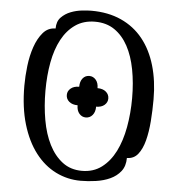

<svg xmlns="http://www.w3.org/2000/svg" viewBox="-57 -873 869 940"><g transform="rotate(5 378.0 -403.0)"><path d="M374 14Q309 14 251.5 -14.5Q194 -43 151 -99Q108 -155 83.5 -237Q59 -319 59 -426Q59 -472 65 -523Q71 -574 86 -617.5Q101 -661 125.5 -689.5Q150 -718 187 -718Q187 -753 206.5 -773Q226 -793 253 -803.5Q280 -814 308.5 -817Q337 -820 354 -820Q437 -820 501 -791Q565 -762 608 -708.5Q651 -655 673 -580Q695 -505 695 -414Q695 -360 691 -307Q687 -254 676 -211.5Q665 -169 644.5 -143Q624 -117 590 -117Q590 -77 570 -51.5Q550 -26 518.5 -11.5Q487 3 448.5 8.5Q410 14 374 14ZM376 -35Q432 -35 472.5 -65.5Q513 -96 539 -147.5Q565 -199 577.5 -267.5Q590 -336 590 -411Q590 -486 577.5 -551.5Q565 -617 539 -665Q513 -713 473 -740.5Q433 -768 377 -768Q321 -768 280.5 -740Q240 -712 214 -663.5Q188 -615 176 -550Q164 -485 164 -410Q164 -335 176 -267Q188 -199 214 -147.5Q240 -96 280 -65.5Q320 -35 376 -35ZM327 -444Q327 -470 339.5 -485.5Q352 -501 372 -501Q391 -501 404 -486Q417 -471 417 -445Q443 -445 458.5 -432Q474 -419 474 -399Q474 -380 459 -367Q444 -354 418 -354Q418 -328 405 -312.5Q392 -297 372 -297Q353 -297 340 -312Q327 -327 327 -353Q301 -353 285.5 -366Q270 -379 270 -399Q270 -418 285.5 -431Q301 -444 327 -444Z"/></g></svg>

Font: Milonga
Style: Regular
Weight: 400
Designer: Pablo Impallari, Brenda Gallo, Rodrigo Fuenzalida
Foundry: Pablo Impallari, Brenda Gallo, Rodrigo Fuenzalida
Version: Version 1.000; ttfautohint (v0.93) -l 8 -r 50 -G 200 -x 14 -